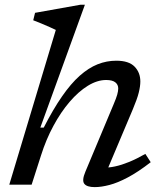

<svg xmlns="http://www.w3.org/2000/svg" viewBox="-20 -756 662 786"><path d="M148 -120 109.5 0H18L208.5 -633.5Q199.5 -638 183.2 -645.2Q167 -652.5 148.8 -660Q130.5 -667.5 116 -673L123.5 -703.5L308.5 -736.5H327.5L145 -233.5H159Q197.5 -309 233.8 -361.2Q270 -413.5 306.2 -445.8Q342.5 -478 379.5 -492.8Q416.5 -507.5 456 -507.5Q507.5 -507.5 531 -483.2Q554.5 -459 554.5 -422.5Q554.5 -403 548 -376.8Q541.5 -350.5 523.5 -308L411 -41.5L402.5 -70Q425 -69 451.5 -74.8Q478 -80.5 509 -93.2Q540 -106 575 -126L597 -92Q545.5 -52 503.5 -29.8Q461.5 -7.5 428 1.2Q394.5 10 368 10Q335.5 10 325 -3.8Q314.5 -17.5 329.5 -53L445.5 -330Q456 -354.5 460 -369Q464 -383.5 464 -394Q464 -409.5 452 -419Q440 -428.5 414.5 -428.5Q378 -428.5 339.5 -404.8Q301 -381 265 -339Q229 -297 198.8 -241Q168.5 -185 148 -120Z"/></svg>

Font: Newsreader 8pt
Style: Italic
Weight: 400
Italic angle: -17°
Version: Version 1.003